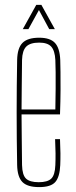

<svg xmlns="http://www.w3.org/2000/svg" viewBox="-20 -759 310 784"><path d="M140 5Q91.5 5 71.2 -16Q51 -37 50 -85Q49 -138.5 48.5 -192.2Q48 -246 48 -299.5Q48 -353 48.5 -406.8Q49 -460.5 50 -514Q51 -563 72 -584Q93 -605 140 -605Q184.5 -605 204.2 -584Q224 -563 226 -514Q226.5 -496 227 -465Q227.5 -434 227.2 -390.5Q227 -347 225 -292H68Q68 -245.5 68.8 -196Q69.5 -146.5 70 -85Q71 -44 86.5 -29.5Q102 -15 138 -15Q174 -15 189.2 -29.5Q204.5 -44 206 -85Q207 -107.5 206.8 -133.2Q206.5 -159 205 -191H225Q226.5 -159 226.8 -133Q227 -107 226 -85Q224 -37 206 -16Q188 5 140 5ZM68 -312H206Q207 -356.5 207.2 -395.5Q207.5 -434.5 207.2 -464.8Q207 -495 206 -514Q204 -552.5 189 -568.8Q174 -585 140 -585Q103.5 -585 87.2 -568.8Q71 -552.5 70 -514Q69.5 -455 68.8 -406.5Q68 -358 68 -312ZM73 -640 128 -739H149L204 -640H181L139 -718L96 -640Z"/></svg>

Font: Big Shoulders Display SC Thin
Style: Regular
Weight: 100
Designer: Patric King
Foundry: XO Type Co
Version: Version 2.002